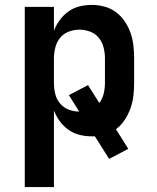

<svg xmlns="http://www.w3.org/2000/svg" viewBox="-20 -548 640 783"><path d="M81 215V-520H200V-423Q209 -446 224 -466.5Q239 -487 259.5 -501.5Q280 -516 304.5 -522Q329 -528 354 -528Q381 -528 406.5 -521Q432 -514 453 -498.5Q474 -483 489 -460.5Q504 -438 512.5 -413.5Q521 -389 524 -362.5Q527 -336 527 -310V-210Q527 -184 524 -157.5Q521 -131 512 -106Q503 -81 488.5 -59Q474 -37 453 -21L503 59L425 100L367 8H354Q329 8 304.5 2Q280 -4 259.5 -18.5Q239 -33 224 -53.5Q209 -74 200 -97V215ZM303 -93 261 -160 339 -201 385 -128Q398 -145 403 -166.5Q408 -188 408 -210V-310Q408 -332 402.5 -354Q397 -376 383 -393.5Q369 -411 347.5 -419Q326 -427 304 -427Q282 -427 260.5 -419Q239 -411 225 -393.5Q211 -376 205.5 -354Q200 -332 200 -310V-210Q200 -188 205 -166Q210 -144 224.5 -126.5Q239 -109 260 -101Q281 -93 303 -93Z"/></svg>

Font: Iosevka Extended
Style: Bold
Weight: 700
Width: 7
Monospace: yes
Designer: Belleve Invis
Foundry: Belleve Invis
Version: Version 32.5.0; ttfautohint (v1.8.4)